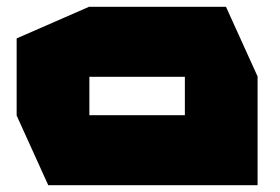

<svg xmlns="http://www.w3.org/2000/svg" viewBox="-20 -545 824 565"><path d="M243 -319V-525H645L738 -320V-319ZM122 0 29 -205V-206H524V0ZM29 -206V-432L242 -525H243V-206ZM524 0V-319H738V0Z"/></svg>

Font: Foldit ExtraBold
Style: Regular
Weight: 800
Version: Version 1.003